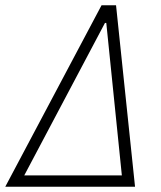

<svg xmlns="http://www.w3.org/2000/svg" viewBox="-41 -708 610 728"><path d="M-21 0 344 -688H399L471 0ZM51 -43H421L362 -621H357Z"/></svg>

Font: Saira SemiCondensed ExtraLight
Style: Italic
Weight: 250
Width: 4
Italic angle: -12°
Designer: Hector Gatti with collaboration of the Omnibus-Type team
Foundry: Omnibus-Type
Version: Version 1.101